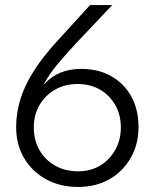

<svg xmlns="http://www.w3.org/2000/svg" viewBox="-20 -725 613 761"><path d="M289 16Q218 16 162.5 -14.5Q107 -45 75.5 -98.5Q44 -152 44 -221Q44 -279 61.5 -334Q79 -389 114.5 -444.5Q150 -500 203 -558L337 -705H425L282 -554Q247 -516 221.5 -486.5Q196 -457 180 -434Q164 -411 153 -390H154Q183 -422 219.5 -437Q256 -452 301 -452Q370 -452 421 -423Q472 -394 500.5 -342.5Q529 -291 529 -221Q529 -153 498 -99Q467 -45 413.5 -14.5Q360 16 289 16ZM289 -46Q339 -46 376.5 -68.5Q414 -91 436.5 -130.5Q459 -170 459 -220Q459 -270 436.5 -309Q414 -348 376 -370Q338 -392 288 -392Q237 -392 198 -369.5Q159 -347 136.5 -308.5Q114 -270 114 -220Q114 -169 136.5 -130Q159 -91 198.5 -68.5Q238 -46 289 -46Z"/></svg>

Font: TikTok Sans 24pt Light
Style: Regular
Weight: 300
Version: Version 4.000